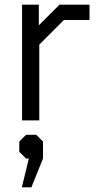

<svg xmlns="http://www.w3.org/2000/svg" viewBox="-20 -518 425 826"><path d="M75 -498H147V-409L236 -498H365V-432H255L149 -326V0H75ZM104 164H92L63 135V91L92 62H136L165 91V164L115 288H74Z"/></svg>

Font: Chakra Petch
Style: Regular
Weight: 400
Designer: Katatrad Aksorn Co.,Ltd.
Foundry: Cadson Demak Co.,Ltd.
Version: Version 1.000; ttfautohint (v1.6)